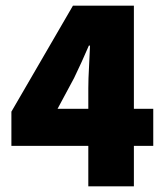

<svg xmlns="http://www.w3.org/2000/svg" viewBox="-20 -654 580 674"><path d="M290 0V-344Q290 -376 292.5 -419Q295 -462 296 -494H292Q280 -466 267 -437.5Q254 -409 240 -380L182 -272H518V-142H20V-262L236 -634H450V0Z"/></svg>

Font: Assistant ExtraLight ExtraBold
Style: Regular
Weight: 800
Version: Version 3.000